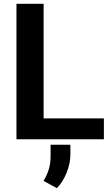

<svg xmlns="http://www.w3.org/2000/svg" viewBox="-20 -731 587 1008"><path d="M209 -109.4H525.4V0H66.4V-710.9H209ZM349.6 79.6Q349.6 127 329.8 175.8Q310.1 224.6 278.8 256.8L208.5 218.8Q227.1 188 236.3 157.5Q245.6 127 245.6 86.4V28.8H349.6Z"/></svg>

Font: Roboto Web
Style: Bold
Weight: 700
Designer: Google
Version: Version 1.200310; 2013